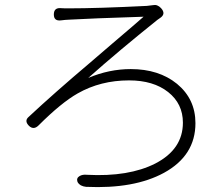

<svg xmlns="http://www.w3.org/2000/svg" viewBox="-20 -738 903 781"><path d="M330 22Q319 21 309 16Q298 9 295 1Q290 -14 304 -22Q316 -29 334 -27Q504 -18 612 -73Q724 -131 724 -239Q724 -316 664 -363.5Q604 -411 505 -411Q389 -411 296 -358Q229 -320 137 -228Q117 -208 98 -226Q78 -246 96 -262Q201 -360 344 -481Q376 -508 436 -560Q536 -645 564 -670Q345 -663 261 -658Q256 -658 244.5 -657Q233 -656 227 -655Q199 -652 199 -679Q199 -706 225 -705Q235 -704 258 -704Q377 -704 577 -714Q584 -715 602 -717Q620 -721 635 -705Q657 -681 630 -664Q626 -661 620 -657Q465 -533 339 -421Q424 -457 512 -457Q626 -457 700 -397Q775 -335 775 -237Q775 -105 647 -35Q526 31 330 22Z"/></svg>

Font: GenSenRounded TW L
Style: Regular
Weight: 300
Version: Version 1.501;PS 1;hotconv 16.6.51;makeotf.lib2.5.65220